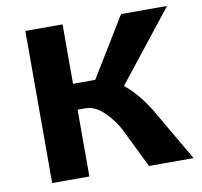

<svg xmlns="http://www.w3.org/2000/svg" viewBox="-75 -738 861 818"><g transform="rotate(-10 355.5 -329.0)"><path d="M568 -223 698 0H505L425 -163Q404 -208 364 -248.5Q324 -289 281 -289H247V0H86V-658H247V-401H330H343L500 -658H699L459 -354Q519 -306 568 -223Z"/></g></svg>

Font: Ysabeau Ultrabold
Style: Regular
Weight: 800
Designer: Christian Thalmann (Catharsis Fonts)
Version: Version 0.003